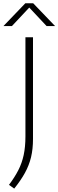

<svg xmlns="http://www.w3.org/2000/svg" viewBox="-54 -964 351 1155"><path d="M31.5 170.5 0 148Q34 103 56 60.2Q78 17.5 88.5 -31.5Q99 -80.5 99 -143.5V-740H144.5V-128Q144.5 -67.5 132.8 -18.5Q121 30.5 96 76Q71 121.5 31.5 170.5ZM-33.5 -807 98.5 -944.5H145.5L277.5 -807H226.5L113.5 -927.5H130.5L17.5 -807Z"/></svg>

Font: Encode Sans SC SemiExpanded ExtraLight
Style: Regular
Weight: 250
Width: 6
Designer: Multiple Designers
Foundry: Impallari Type
Version: Version 3.002